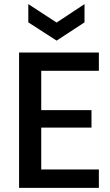

<svg xmlns="http://www.w3.org/2000/svg" viewBox="-20 -916 536 936"><path d="M73 0V-660H181V0ZM134 0V-90H462V0ZM134 -294V-379H426V-294ZM134 -571V-660H462V-571ZM118 -896 256 -806 392 -896V-807L256 -718L118 -807Z"/></svg>

Font: Bricolage Grotesque SemiCondensed Medium
Style: Regular
Weight: 500
Width: 4
Designer: Mathieu Triay
Foundry: Atelier Triay
Version: Version 1.001;gftools[0.9.33.dev8+g029e19f]